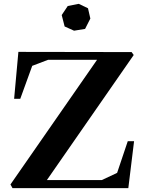

<svg xmlns="http://www.w3.org/2000/svg" viewBox="-20 -975 747 995"><path d="M34.2 -19 44.9 0H645L674.8 -243.2H642.1L586.9 -79.1L507.8 -42H223.1L672.9 -689.9L662.1 -705.1L75.2 -706.1V-705.1L53.2 -462.9H85L147 -633.8L229 -665H482.9ZM299.8 -897 331.1 -943.8 388.2 -955.1 436 -932.1 448.2 -878.9 420.9 -825.2 363.8 -815.9 314.9 -837.9Z"/></svg>

Font: Ortica Angular Bold
Style: Regular
Weight: 700
Designer: Benedetta Bovani
Foundry: Collletttivo
Version: Version 2.000;Glyphs 3.1.2 (3151)